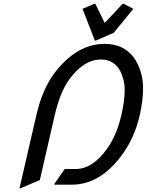

<svg xmlns="http://www.w3.org/2000/svg" viewBox="-20 -980 779 1019"><path d="M83.5 19.5 172.9 -368.7Q205.6 -510.7 272.5 -596.7Q389.6 -747.1 534.7 -747.1Q681.6 -747.1 727.5 -596.7Q739.3 -558.1 739.3 -508.3Q739.3 -447.8 721.7 -368.7Q693.8 -245.6 624 -153.3Q509.3 0 362.3 0H268.1L269 -4.9L323.7 -83H381.3Q471.7 -83 548.8 -191.4Q599.6 -262.7 624 -368.7Q641.6 -444.8 641.6 -499Q641.6 -532.7 634.8 -558.6Q606.9 -664.1 515.6 -664.1Q424.8 -664.1 347.7 -558.6Q299.3 -492.7 270.5 -368.7L191.4 -24.4L88.4 19.5ZM483.4 -764.6 418 -933.1 481 -960H485.8L535.6 -858.4L631.3 -960H636.2L687.5 -933.1L583.5 -805.7L488.3 -764.6Z"/></svg>

Font: Nova Script
Style: Regular
Weight: 400
Italic angle: -13°
Version: Version 2.001